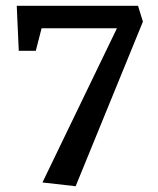

<svg xmlns="http://www.w3.org/2000/svg" viewBox="-20 -633 547 665"><path d="M242 12 127 -1 385 -535H124L104 -457H45L38 -613H458L475 -558Z"/></svg>

Font: Manuale SemiBold
Style: Regular
Weight: 600
Version: Version 1.002